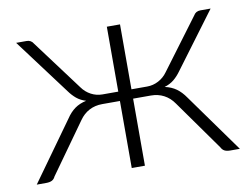

<svg xmlns="http://www.w3.org/2000/svg" viewBox="-61 -583 873 667"><g transform="rotate(-10 376.0 -249.0)"><path d="M226 -306.5Q238.5 -289 257.2 -279Q276 -269 297 -269H353V-498H399.5V-269H455Q476 -269 495 -279Q514 -289 526.5 -306.5L658.5 -483.5Q666.5 -497.5 682.5 -497.5H719L573 -301.5Q561.5 -285.5 547.8 -274.2Q534 -263 514.5 -257Q538 -252 555 -239.8Q572 -227.5 586 -207L734.5 0H701Q688 0 680.5 -4Q673 -8 668.5 -17L543 -193.5Q528.5 -214.5 508 -225.2Q487.5 -236 462 -236H399.5V0.5H353V-236H290.5Q265 -236 244.5 -225.2Q224 -214.5 209.5 -193.5L83.5 -17Q79.5 -8 71.8 -4Q64 0 51 0H18L166.5 -207Q180 -227.5 197 -239.8Q214 -252 237.5 -257Q218 -263 204.5 -274.2Q191 -285.5 179.5 -301.5L33 -497.5H70Q86 -497.5 94 -483.5Z"/></g></svg>

Font: Lato Light
Style: Regular
Weight: 300
Designer: Lukasz Dziedzic
Foundry: tyPoland Lukasz Dziedzic
Version: Version 2.007; 2014-02-27